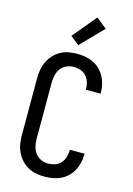

<svg xmlns="http://www.w3.org/2000/svg" viewBox="-144 -1053 788 1134"><g transform="rotate(15 250.0 -486.5)"><path d="M247 8Q220 8 193.5 3Q167 -2 144 -15Q121 -28 103 -48Q85 -68 73.5 -92.5Q62 -117 58 -143.5Q54 -170 54 -196V-539Q54 -565 58 -591.5Q62 -618 73.5 -642.5Q85 -667 103 -687Q121 -707 144 -720Q167 -733 193.5 -738Q220 -743 247 -743Q272 -743 297 -738.5Q322 -734 345 -723Q368 -712 386 -694.5Q404 -677 416 -655Q428 -633 434 -608Q440 -583 440 -558V-551H350V-555Q350 -576 343.5 -597Q337 -618 323 -633.5Q309 -649 288.5 -656Q268 -663 247 -663Q224 -663 202.5 -653.5Q181 -644 167.5 -625.5Q154 -607 149 -584.5Q144 -562 144 -539V-196Q144 -173 149 -150.5Q154 -128 167.5 -109.5Q181 -91 202.5 -81.5Q224 -72 247 -72Q268 -72 288.5 -79Q309 -86 323 -101.5Q337 -117 343.5 -138Q350 -159 350 -180V-184H440V-177Q440 -152 434 -127Q428 -102 416 -80Q404 -58 386 -40.5Q368 -23 345 -12Q322 -1 297 3.5Q272 8 247 8ZM238 -794 185 -836 305 -981 370 -929Z"/></g></svg>

Font: Iosevka Fixed Medium
Style: Regular
Weight: 500
Monospace: yes
Designer: Belleve Invis
Foundry: Belleve Invis
Version: Version 32.3.0